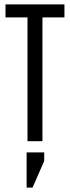

<svg xmlns="http://www.w3.org/2000/svg" viewBox="-20 -642 318 873"><path d="M273 -622V-563H173V0H105V-563H5V-622ZM101 211V51H181V90L128 211Z"/></svg>

Font: Teko Light
Style: Regular
Weight: 300
Designer: Manushi Parikh, Jonny Pinhorn
Foundry: Indian Type Foundry
Version: Version 1.105;PS 1.0;hotconv 1.0.78;makeotf.lib2.5.61930; tt